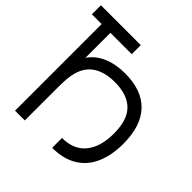

<svg xmlns="http://www.w3.org/2000/svg" viewBox="-188 -871 1022 1022"><g transform="rotate(45 323.0 -360.0)"><path d="M73.5 0V-652H0V-720H300V-652H139.5V-464Q171 -509.5 224.5 -532.2Q278 -555 349 -555Q473.5 -555 539.8 -486.2Q606 -417.5 606 -282.5Q606 -196.5 578.2 -133Q550.5 -69.5 494 -34.8Q437.5 0 353 0V-74Q441 -74 486.5 -130Q532 -186 532 -286.5Q532 -388.5 483.8 -436Q435.5 -483.5 342.5 -483.5Q269 -483.5 222.5 -454.5Q176 -425.5 159 -367Q151.5 -341.5 149.2 -312Q147 -282.5 147 -245V0Z"/></g></svg>

Font: CCSD_manrope
Style: Regular
Weight: 400
Designer: Mikhail Sharanda
Foundry: Mikhail Sharanda
Version: Version 4.503